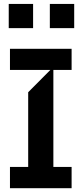

<svg xmlns="http://www.w3.org/2000/svg" viewBox="-20 -982 426 1002"><path d="M32 0V-110.8H127.1V-500.7L242.9 -617.2H32V-727.3H353.7V-617.2H258.5V-110.8H353.7V0ZM25.6 -835.2V-961.6H152.7V-835.2ZM240.1 -835.2V-961.6H367.2V-835.2Z"/></svg>

Font: Riot Sans
Style: Regular
Weight: 400
Designer: Rasmus Andersson
Foundry: rsms
Version: Version 3.005